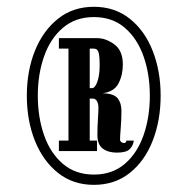

<svg xmlns="http://www.w3.org/2000/svg" viewBox="-20 -726 522 551"><path d="M249.5 -195.5Q189.5 -195.5 146.5 -229.8Q103.5 -264 80.2 -322Q57 -380 57 -451.5Q57 -522.5 80.2 -580.2Q103.5 -638 146.5 -672.2Q189.5 -706.5 249.5 -706.5Q309.5 -706.5 352.5 -672.2Q395.5 -638 418.2 -580Q441 -522 441 -451.5Q441 -380.5 418.2 -322.2Q395.5 -264 352.5 -229.8Q309.5 -195.5 249.5 -195.5ZM249.5 -225Q302.5 -225 338.2 -255.8Q374 -286.5 392 -338Q410 -389.5 410 -451.5Q410 -513 392 -564.2Q374 -615.5 338.2 -646.2Q302.5 -677 249.5 -677Q196.5 -677 160.5 -646.2Q124.5 -615.5 106.5 -564.2Q88.5 -513 88.5 -451.5Q88.5 -389.5 106.5 -338Q124.5 -286.5 160.5 -255.8Q196.5 -225 249.5 -225ZM315.5 -288Q290.5 -288 275 -299.5Q259.5 -311 259.5 -338.5Q259.5 -361.5 261 -384Q262.5 -406.5 262.5 -417.5Q262.5 -427.5 258.5 -435.2Q254.5 -443 246 -443H237.5V-322.5H258.5V-292.5H149V-322.5H176.5V-586.5H149V-616.5H259.5Q283.5 -616.5 308 -598.8Q332.5 -581 332.5 -541Q332.5 -510.5 320 -486.5Q307.5 -462.5 274.5 -458.5Q307 -457.5 317.8 -443.8Q328.5 -430 328.5 -408Q328.5 -383.5 326.5 -359Q324.5 -334.5 324.5 -325.5Q324.5 -320.5 328.8 -318Q333 -315.5 335 -315.5Q342.5 -315.5 342.5 -322.5H364Q362.5 -309 352.8 -298.5Q343 -288 315.5 -288ZM237.5 -473H244.5Q249.5 -473 254.5 -481Q259.5 -489 262.8 -504Q266 -519 266 -540Q266 -561 264 -570.8Q262 -580.5 258.2 -583.5Q254.5 -586.5 249 -586.5H237.5Z"/></svg>

Font: Imbue Thin 10pt Black
Style: Regular
Weight: 900
Version: Version 1.102